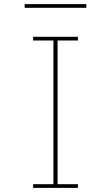

<svg xmlns="http://www.w3.org/2000/svg" viewBox="-20 -914 540 934"><path d="M141 0V-18H240V-717H141V-735H359V-717H260V-18H359V0ZM100 -876V-894H400V-876Z"/></svg>

Font: Zed Mono Thin
Style: Regular
Weight: 100
Monospace: yes
Designer: Belleve Invis
Foundry: Belleve Invis
Version: Version 1.0.0; ttfautohint (v1.8.4)